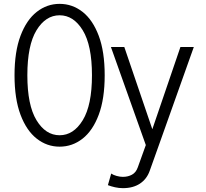

<svg xmlns="http://www.w3.org/2000/svg" viewBox="-20 -751 1066 994"><path d="M55.2 -361.3Q55.2 -483.4 86.2 -565.7Q117.2 -647.9 170.2 -689.5Q223.1 -731 288.6 -731Q354.5 -731 407.5 -689.5Q460.4 -647.9 491.2 -565.7Q522 -483.4 522 -361.3Q522 -239.3 491.2 -157Q460.4 -74.7 407.5 -33.2Q354.5 8.3 288.6 8.3Q223.1 8.3 170.2 -33.2Q117.2 -74.7 86.2 -157Q55.2 -239.3 55.2 -361.3ZM121.6 -361.3Q121.6 -206.5 168.9 -128.7Q216.3 -50.8 288.6 -50.8Q360.8 -50.8 408.4 -128.7Q456.1 -206.5 456.1 -361.3Q456.1 -516.6 408.4 -594.2Q360.8 -671.9 288.6 -671.9Q216.3 -671.9 168.9 -594.2Q121.6 -516.6 121.6 -361.3ZM754.9 133.8Q739.7 176.3 704.3 199.7Q668.9 223.1 616.2 223.1Q596.2 223.1 575.4 218.5Q554.7 213.9 538.6 207.5L555.7 147.5Q566.9 155.3 584 159.9Q601.1 164.6 616.2 164.6Q642.6 164.6 663.3 153.3Q684.1 142.1 693.4 115.2L734.9 0L554.2 -507.8H623.5L768.6 -82L914.1 -507.8H983.4L802.7 0Z"/></svg>

Font: Giphurs Light
Style: Regular
Weight: 300
Version: Version 0.920; ttfautohint (v1.8.4.7-5d5b)